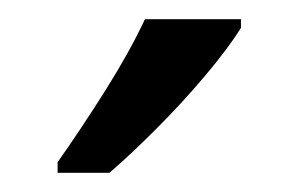

<svg xmlns="http://www.w3.org/2000/svg" viewBox="-20 -786 311 200"><path d="M231 -757Q218 -736 194 -707.5Q170 -679 142.5 -651.5Q115 -624 94 -606H40V-617Q66 -654 90.5 -693Q115 -732 131 -766H231Z"/></svg>

Font: Noto Sans Bengali UI Condensed
Style: Regular
Weight: 400
Width: 3
Designer: Jelle Bosma - Monotype Design Team
Foundry: Monotype Imaging Inc.
Version: Version 2.003; ttfautohint (v1.8.4.7-5d5b)